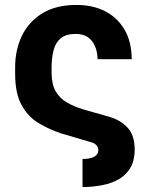

<svg xmlns="http://www.w3.org/2000/svg" viewBox="-20 -573 616 789"><path d="M319.1 195.9V80.3Q349.3 80.4 366.5 71.5Q383.7 62.6 384.2 43.4Q383.7 30.4 374.4 21.8Q365 13.3 346.5 9.2L231.6 -24.8Q180.8 -41.4 137.5 -67.9Q94.2 -94.3 68.2 -142.2Q42.2 -190 42.2 -269.7V-296.9Q42.2 -368 70 -425.8Q97.8 -483.7 153.9 -518.2Q210 -552.7 294.1 -552.7Q361.1 -552.7 411.9 -526.8Q462.6 -500.9 491.7 -451.3Q520.8 -401.7 521.3 -329.7H381.1Q379.6 -376.7 357.2 -405.1Q334.8 -433.6 291.2 -433.6Q250.9 -433.6 229.5 -415.6Q208.2 -397.6 200.3 -367Q192.5 -336.5 192 -299.2V-272.1Q192.5 -225.9 209.2 -197.1Q226 -168.3 255.8 -151.4Q285.5 -134.5 323.6 -123L433.4 -91.8Q477 -78.1 505 -47.6Q533.1 -17.1 533.6 41.4Q533.3 86.3 516.1 116Q498.8 145.7 469 163Q439.2 180.4 400.6 187.8Q362 195.3 319.1 195.9Z"/></svg>

Font: Inter
Style: Regular
Weight: 400
Designer: Rasmus Andersson
Foundry: rsms
Version: Version 4.000;git-8c9346024